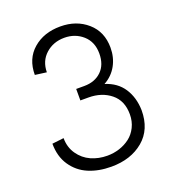

<svg xmlns="http://www.w3.org/2000/svg" viewBox="-130 -802 830 913"><g transform="rotate(-20 285.0 -345.0)"><path d="M278.8 9.8Q214.4 9.8 163.8 -11.7Q113.3 -33.2 82.5 -78.9Q51.8 -124.5 51.8 -189L110.8 -195.8Q110.8 -149.4 135 -114.5Q159.2 -79.6 196.8 -62.7Q234.4 -45.9 278.8 -45.9Q310.5 -45.9 340.1 -55.4Q369.6 -64.9 393.3 -83Q417 -101.1 431.4 -130.1Q445.8 -159.2 445.8 -194.8Q445.8 -263.7 400.4 -300.3Q355 -336.9 288.1 -336.9H247.1V-395H288.1Q341.8 -395 375 -427Q408.2 -459 408.2 -516.1Q408.2 -574.7 369.9 -608.9Q331.5 -643.1 276.9 -643.1Q220.7 -643.1 182.1 -608.4Q143.6 -573.7 143.1 -517.1L85 -524.9Q85 -606 139.2 -653.1Q193.4 -700.2 276.9 -700.2Q358.4 -700.2 413.1 -652.3Q467.8 -604.5 467.8 -523.9Q467.8 -474.6 445.8 -434.6Q423.8 -394.5 381.8 -371.1Q441.9 -352.5 472.7 -305.4Q503.4 -258.3 504.9 -193.8Q504.9 -96.7 441.4 -43.5Q377.9 9.8 278.8 9.8Z"/></g></svg>

Font: HK Grotesk Light
Style: Regular
Weight: 300
Designer: Alfredo Marco Pradil and Stefan Peev
Foundry: Hanken Design Co.
Version: Version 1.045;PS 001.045;hotconv 1.0.88;makeotf.lib2.5.64775